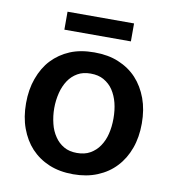

<svg xmlns="http://www.w3.org/2000/svg" viewBox="-75 -696 703 776"><g transform="rotate(10 276.5 -308.5)"><path d="M140.1 -629.9H413.1V-556.2H140.1ZM375 -469.2Q419.9 -450.7 450.2 -418Q480.5 -385.3 497.6 -338.9Q514.2 -293.5 514.2 -236.8Q514.2 -180.2 497.6 -134.8Q481 -88.9 450.2 -56.2Q419.9 -23.4 375 -4.9Q331.5 13.2 275.9 13.2Q220.2 13.2 176.8 -4.9Q133.8 -22.9 102.5 -56.2Q72.8 -88.4 55.7 -134.8Q39.1 -180.2 39.1 -236.8Q39.1 -293.5 55.7 -338.9Q72.8 -386.2 102.5 -418Q133.8 -451.2 176.8 -469.2Q218.8 -486.8 275.9 -486.8Q333 -486.8 375 -469.2ZM275.9 -74.2Q308.1 -74.2 330.1 -86.9Q354 -100.6 368.2 -122.1Q383.8 -145 390.6 -173.3Q397.9 -202.6 397.9 -236.8Q397.9 -271 390.6 -300.3Q383.3 -329.1 368.2 -352.1Q354 -373.5 330.1 -387.2Q308.1 -399.9 275.9 -399.9Q244.6 -399.9 222.7 -387.2Q199.7 -374 185.1 -352.1Q169.9 -329.1 162.6 -300.3Q154.8 -269 154.8 -236.8Q154.8 -204.6 162.6 -173.3Q169.4 -145 185.1 -122.1Q199.7 -100.1 222.7 -86.9Q244.6 -74.2 275.9 -74.2Z"/></g></svg>

Font: Post Grotesk Medium
Style: Medium
Weight: 500
Version: Version 1.0